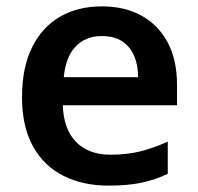

<svg xmlns="http://www.w3.org/2000/svg" viewBox="-20 -572 621 602"><path d="M299 -552Q372 -552 424.5 -522.5Q477 -493 506 -438.5Q535 -384 535 -306V-242H177Q179 -168 218 -127.5Q257 -87 326 -87Q379 -87 420.5 -97.5Q462 -108 506 -128V-27Q466 -8 423 1Q380 10 320 10Q241 10 179.5 -20.5Q118 -51 83.5 -113Q49 -175 49 -267Q49 -360 80.5 -423.5Q112 -487 168 -519.5Q224 -552 299 -552ZM299 -459Q249 -459 217.5 -426.5Q186 -394 180 -330H413Q413 -368 400.5 -397Q388 -426 363 -442.5Q338 -459 299 -459Z"/></svg>

Font: Noto Sans Armenian SemiBold
Style: Regular
Weight: 600
Designer: Monotype Design Team
Foundry: Monotype Imaging Inc.
Version: Version 2.007